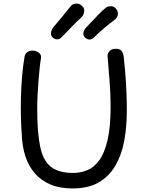

<svg xmlns="http://www.w3.org/2000/svg" viewBox="-20 -1050 820 1078"><path d="M118 -733Q122 -750 134 -758Q146 -766 162 -766Q182 -766 198 -754Q214 -742 210 -721Q207 -708 203.5 -675.5Q200 -643 196.5 -601Q193 -559 191 -516Q189 -473 189 -438Q189 -303 206 -224.5Q223 -146 267 -112.5Q311 -79 390 -79Q431 -79 469 -94Q507 -109 536.5 -149Q566 -189 583.5 -262Q601 -335 601 -451Q601 -527 595 -597Q589 -667 584 -734Q583 -752 596 -764Q609 -776 628 -776Q649 -777 659 -767.5Q669 -758 672.5 -742.5Q676 -727 677 -708Q680 -679 682.5 -650.5Q685 -622 687 -590Q689 -558 690.5 -518.5Q692 -479 692 -427Q692 -338 677.5 -259.5Q663 -181 628 -120.5Q593 -60 534.5 -26Q476 8 387 8Q316 8 263.5 -14Q211 -36 175.5 -77Q140 -118 122 -174Q104 -230 102 -299Q99 -338 97.5 -391Q96 -444 97.5 -503Q99 -562 104 -621.5Q109 -681 118 -733ZM301 -829Q288 -829 277 -838.5Q266 -848 266 -861Q266 -881 282 -900Q299 -920 313.5 -937.5Q328 -955 343 -973Q358 -991 374 -1012Q379 -1019 387.5 -1024.5Q396 -1030 410 -1030Q422 -1030 431.5 -1024Q441 -1018 447 -1009.5Q453 -1001 453 -991Q453 -981 449 -970.5Q445 -960 435 -951Q414 -932 383 -900Q352 -868 324 -839Q319 -834 313 -831.5Q307 -829 301 -829ZM484 -828Q471 -828 459.5 -837.5Q448 -847 448 -860Q448 -880 465 -897Q483 -916 502 -936Q521 -956 539 -974.5Q557 -993 571 -1004Q580 -1012 588 -1013.5Q596 -1015 603 -1015Q615 -1015 623.5 -1008.5Q632 -1002 637 -993Q642 -984 642 -973Q642 -952 620 -936Q598 -920 567 -894Q536 -868 507 -839Q502 -834 496 -831Q490 -828 484 -828Z"/></svg>

Font: Playpen Sans
Style: Regular
Weight: 400
Designer: Laura Meseguer, Veronika Burian, José Scaglione, Kostas Bartsokas, Vera Evstafieva, Tom Grace, Yorlmar Campos
Foundry: TypeTogether
Version: Version 2.000